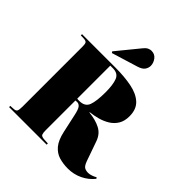

<svg xmlns="http://www.w3.org/2000/svg" viewBox="-263 -1170 1359 1359"><g transform="rotate(45 416.5 -490.5)"><path d="M639 14Q592 14 551 2Q510 -10 480 -45.5Q450 -81 435 -150L405 -287Q395 -335 382.5 -350.5Q370 -366 353 -366Q347 -366 342 -365.5Q337 -365 336 -365V-66Q336 -41 341 -28.5Q346 -16 374 -14L413 -12V0H37V-12L71 -14Q90 -15 96 -26Q102 -37 102 -70V-673Q102 -698 95.5 -707Q89 -716 66 -717L37 -718V-730H373Q462 -730 533 -716Q604 -702 645 -664.5Q686 -627 686 -557Q686 -508 666 -475.5Q646 -443 613.5 -423Q581 -403 542.5 -392.5Q504 -382 466 -378V-375Q534 -368 580 -344Q626 -320 645 -265L696 -120Q709 -84 724 -75Q739 -66 762 -66Q776 -66 795 -72.5Q814 -79 826 -87L833 -78Q799 -35 748 -10.5Q697 14 639 14ZM358 -382Q414 -382 430 -425.5Q446 -469 446 -557Q446 -633 430 -673.5Q414 -714 362 -714H336V-383Q343 -382 348.5 -382Q354 -382 358 -382ZM281 -785 274 -795 413 -965Q427 -982 441 -988.5Q455 -995 468 -995Q502 -995 521 -969.5Q540 -944 540 -916Q540 -894 526.5 -875Q513 -856 477 -845Z"/></g></svg>

Font: Literata 72pt Black
Style: Regular
Weight: 900
Designer: Latin by Veronika Burian and Jose Scaglione. Greek by Irene Vlachou. Cyrillic by Vera Evstafieva.
Foundry: TypeTogether
Version: Version 3.002